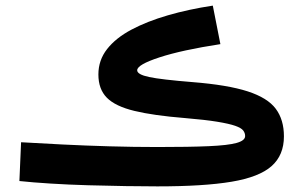

<svg xmlns="http://www.w3.org/2000/svg" viewBox="-20 -648 1074 683"><path d="M540 15Q492 15 427.5 14Q363 13 293.5 11Q224 9 160 5Q96 1 49 -4L55 -142Q122 -138 202.5 -134Q283 -130 369.5 -127.5Q456 -125 540 -125Q654 -125 722.5 -128Q791 -131 821.5 -139.5Q852 -148 852 -164Q852 -175 845 -184Q838 -193 816.5 -200.5Q795 -208 752.5 -215Q710 -222 638 -228Q526 -237 458 -253.5Q390 -270 360 -300.5Q330 -331 330 -383Q330 -434 361 -473.5Q392 -513 447.5 -542.5Q503 -572 577 -593.5Q651 -615 737 -628L764 -491Q627 -470 547.5 -444Q468 -418 468 -398Q468 -383 510.5 -374Q553 -365 664 -356Q790 -346 861 -323Q932 -300 961 -261Q990 -222 990 -163Q990 -96 946 -57Q902 -18 803.5 -1.5Q705 15 540 15Z"/></svg>

Font: Noto IKEA Arabic
Style: Bold
Weight: 700
Designer: Monotype Design Team
Foundry: Monotype Imaging Inc.
Version: Version 1.200